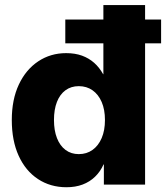

<svg xmlns="http://www.w3.org/2000/svg" viewBox="-20 -748 673 778"><path d="M249.5 10.7Q184.1 10.7 133.8 -22.5Q83.5 -55.7 55.7 -116.7Q27.8 -177.7 27.8 -261.7Q27.8 -344.7 56.4 -405.5Q85 -466.3 135 -499.5Q185.1 -532.7 248 -532.7Q284.2 -532.7 312.3 -522.5Q340.3 -512.2 361.6 -493.4Q382.8 -474.6 397.9 -447.3H398.9V-727.5H567.9V0H400.9V-81.5H399.4Q386.7 -52.7 365.2 -32Q343.8 -11.2 314.7 -0.2Q285.6 10.7 249.5 10.7ZM299.3 -123.5Q331.1 -123.5 355 -140.6Q378.9 -157.7 392.1 -188.7Q405.3 -219.7 405.3 -261.7Q405.3 -303.7 392.1 -334.5Q378.9 -365.2 355 -382.1Q331.1 -398.9 299.3 -398.9Q268.1 -398.9 245.4 -382.3Q222.7 -365.7 210.7 -335Q198.7 -304.2 198.7 -261.7Q198.7 -219.2 210.9 -188.2Q223.1 -157.2 245.6 -140.4Q268.1 -123.5 299.3 -123.5ZM244.6 -572.3V-668.9H632.8V-572.3Z"/></svg>

Font: Inter 28pt ExtraBold
Style: Regular
Weight: 800
Designer: Rasmus Andersson
Foundry: rsms
Version: Version 4.001;git-66647c0bb